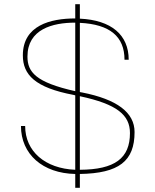

<svg xmlns="http://www.w3.org/2000/svg" viewBox="-20 -820 740 916"><path d="M361 -361C539 -323 600 -271 600 -185C600 -65 528 -11 361 -10ZM339 -385C151 -427 111 -476 111 -550C111 -681 231 -712 339 -712ZM361 -800H339V-732C221 -732 89 -699 89 -556C89 -464 146 -402 332 -367C334 -366 337 -366 339 -365V-10C195 -16 100 -98 100 -219H80C80 -84 184 7 339 10V76H361V10C547 7 622 -51 622 -190C622 -283 539 -346 371 -379C368 -379 364 -380 361 -381V-711C504 -704 574 -646 574 -535H594C594 -654 511 -724 361 -731Z"/></svg>

Font: Perun Thin
Style: Regular
Weight: 100
Foundry: Copyright (c) Stefan Peev, Context Ltd, 2016
Version: Version 1.089